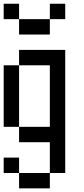

<svg xmlns="http://www.w3.org/2000/svg" viewBox="-20 -937 457 1040"><path d="M0 0V-83.3H83.3V0ZM0 -250V-583.3H83.3V-250ZM0 -833.3V-916.7H83.3V-833.3ZM333.3 0H250V-166.7H83.3V-250H250V-583.3H83.3V-666.7H333.3ZM333.3 -833.3H250V-916.7H333.3ZM83.3 0H250V83.3H83.3ZM83.3 -833.3H250V-750H83.3Z"/></svg>

Font: Galmuri11 Condensed
Style: Regular
Weight: 400
Width: 3
Designer: Lee Minseo (quiple)
Version: Version 2.399;hotconv 1.1.1;makeotfexe 2.6.0 DEVELOPMENT